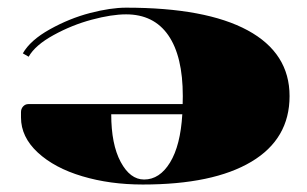

<svg xmlns="http://www.w3.org/2000/svg" viewBox="-20 -479 805 503"><path d="M458.5 -206.3Q458.5 -209.8 458.7 -216.8Q458.9 -223.8 458.9 -227.3Q458.9 -331.7 420.9 -386.6Q382.9 -441.4 310.3 -441.4Q272.3 -441.4 220.3 -427.4Q168.3 -413.5 120.2 -387Q72.1 -360.6 55.1 -330.4L39.8 -339.2Q59.4 -373.7 110.8 -402.3Q162.2 -430.9 215.9 -444.9Q269.7 -458.9 310.3 -458.9Q519.2 -458.9 628.9 -399.5Q738.6 -340 738.6 -227.3Q738.6 -114.9 638.5 -55.3Q538.5 4.4 354 4.4Q267.9 4.4 195.4 -17.3Q122.8 -38.9 78.9 -79.5Q35 -120.2 35 -171.3V-185.3Q35 -194.1 40.6 -200.2Q46.3 -206.3 54.2 -206.3ZM457.6 -179.6H271.4Q271.4 -101 296.1 -54.9Q320.8 -8.7 357.5 -8.7Q398.2 -8.7 425.5 -53.3Q452.8 -97.9 457.6 -179.6Z"/></svg>

Font: FoglihtenBlackPcs
Style: BlackPcs
Weight: 900
Version: Version 0.75